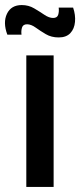

<svg xmlns="http://www.w3.org/2000/svg" viewBox="-28 -739 317 759"><path d="M76 0V-520H184V0ZM204 -591Q175 -591 153 -604Q131 -617 113 -630Q95 -643 79 -643Q63 -643 59 -630Q55 -617 57 -602H1Q-17 -650 -0.5 -684.5Q16 -719 58 -719Q85 -719 107 -706Q129 -693 147.5 -680.5Q166 -668 182 -668Q198 -668 202 -680.5Q206 -693 204 -709H261Q271 -680 268.5 -652.5Q266 -625 250 -608Q234 -591 204 -591Z"/></svg>

Font: Bricolage Grotesque 12pt Medium
Style: Regular
Weight: 500
Designer: Mathieu Triay
Foundry: Atelier Triay
Version: Version 1.001; ttfautohint (v1.8.4.7-5d5b);gftools[0.9.33.de